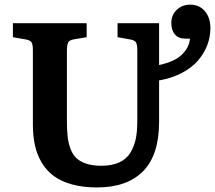

<svg xmlns="http://www.w3.org/2000/svg" viewBox="-20 -801 935 835"><path d="M401.9 14.2Q340.8 14.2 293.2 1Q245.6 -12.2 213.9 -35.6Q182.1 -59.1 161.6 -93.5Q141.1 -127.9 132.1 -168.7Q123 -209.5 123 -259.8V-583Q123 -607.4 117.2 -616.9Q111.3 -626.5 89.8 -629.9L36.1 -639.2V-700.2H356.9V-639.2L300.8 -629.9Q281.2 -626.5 276.1 -615.5Q271 -604.5 271 -579.1V-273.9Q271 -234.4 274.2 -206.5Q277.3 -178.7 286.9 -153.3Q296.4 -127.9 312.7 -112.8Q329.1 -97.7 356.2 -88.9Q383.3 -80.1 420.9 -80.1Q467.8 -80.1 499.8 -95.2Q531.7 -110.4 548.1 -138.7Q564.5 -167 570.8 -198.7Q577.1 -230.5 577.1 -272.9V-583Q577.1 -607.4 571.3 -616.9Q565.4 -626.5 543.9 -629.9L491.2 -639.2V-700.2H671.9V-518.1Q738.8 -532.7 770.8 -563.2Q802.7 -593.8 806.2 -632.8H788.1Q756.8 -632.8 741 -650.9Q725.1 -668.9 725.1 -700.2Q725.1 -736.8 749.3 -758.8Q773.4 -780.8 806.2 -780.8Q846.7 -780.8 870.8 -752.7Q895 -724.6 895 -678.2Q895 -640.1 881.3 -604.5Q867.7 -568.8 841.1 -537.8Q814.5 -506.8 771 -483.9Q727.5 -460.9 671.9 -451.2V-271Q671.9 -127 602.3 -56.4Q532.7 14.2 401.9 14.2Z"/></svg>

Font: Literata Book
Style: Bold
Weight: 700
Designer: Latin by Veronika Burian and Jose Scaglione. Greek by Irene Vlachou. Cyrillic by Vera Evstafieva
Foundry: TypeTogether
Version: Version 2.003;PS 002.003;hotconv 1.0.88;makeotf.lib2.5.64775